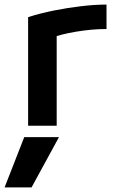

<svg xmlns="http://www.w3.org/2000/svg" viewBox="-21 -550 541 840"><path d="M117 270H-1L85 50H237ZM102 -475Q155 -492 215 -504Q275 -516 335 -523Q395 -530 445 -530V-423Q381 -423 312.5 -411.5Q244 -400 196 -382L227 -440V0H102Z"/></svg>

Font: M PLUS 1 Code SemiBold
Style: Regular
Weight: 600
Designer: Coji Morishita
Foundry: UNDERFOREST DESIGN
Version: Version 1.005